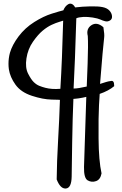

<svg xmlns="http://www.w3.org/2000/svg" viewBox="-20 -763 682 1070"><path d="M332 -647.9Q327.6 -646 309.8 -640.9Q292 -635.7 268.1 -624.8Q244.1 -613.8 218 -592.3Q191.9 -570.8 163.6 -530.3Q135.3 -489.7 127.4 -437.7Q119.6 -385.7 136.5 -352.8Q153.3 -319.8 168.2 -305.4Q183.1 -291 199 -284.7Q214.8 -278.3 232.7 -273.7Q250.5 -269 271 -267.6Q291.5 -266.1 316.4 -268.1Q326.2 -426.8 332 -647.9ZM537.6 -295.4Q558.1 -301.8 570.3 -305.7Q582.5 -309.6 597.2 -311.5Q616.2 -316.4 616.2 -287.6V-282.7Q585.4 -256.8 535.6 -239.7Q535.2 -237.3 531.7 -175.8Q528.3 -114.3 529.3 9.5Q530.3 133.3 545.9 203.1Q539.6 237.8 515.4 246.3Q491.2 254.9 469 242.4Q446.8 230 448.2 167.2Q449.7 104.5 454.1 -14.6Q458.5 -133.8 460.9 -223.1Q418.5 -212.9 380.9 -211.4L389.2 -215.8Q384.3 -101.6 382.3 27.6Q380.4 156.7 379.4 220.9Q378.4 285.2 346.7 287.6H344.2Q315.4 287.6 295.9 236.8Q296.9 137.2 303.7 20Q310.5 -97.2 314 -206.1Q316.4 -207 267.8 -208Q219.2 -209 158 -229Q96.7 -249 66.4 -291Q36.1 -333 29.3 -377.4Q27.3 -392.6 27.3 -408.2Q27.3 -438.5 35.2 -468.3Q47.9 -512.7 83.7 -560.3Q119.6 -607.9 170.9 -640.1Q222.2 -672.4 268.3 -686.8Q314.5 -701.2 333 -705.6Q343.3 -730.5 361.8 -740.2Q366.7 -742.7 371.6 -742.7Q387.2 -742.7 398.9 -721.7Q439 -726.6 482.9 -727.5Q526.9 -728.5 551.8 -723.4Q576.7 -718.3 589.6 -704.3Q602.5 -690.4 604.2 -673.6Q606 -656.7 593 -648.9Q580.1 -641.1 566.4 -644.5Q552.7 -647.9 539.1 -654.3Q525.4 -660.6 496.6 -665.3Q467.8 -669.9 442.9 -668.5Q418 -667 405.3 -661.1Q397.9 -413.1 390.1 -269.5Q417.5 -270 463.4 -280.8Q464.4 -300.3 468.3 -408Q472.2 -515.6 469.2 -562.5Q459 -602.5 489.5 -622.6Q520 -642.6 556.2 -611.3Q563 -569.8 560.5 -553.7Q558.1 -537.6 551.5 -463.6Q544.9 -389.6 537.6 -295.4Z"/></svg>

Font: Myanmar Kalay
Style: Regular
Weight: 400
Designer: Khon Soe Zaw Thu
Foundry: PaOh Unicode khonsoezawthu@gmail.com and @hotmail.com
Version: Version 1.20 December 6, 2016